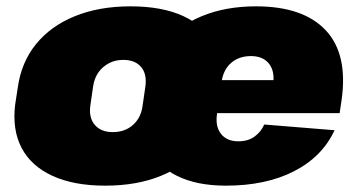

<svg xmlns="http://www.w3.org/2000/svg" viewBox="-20 -573 1131 606"><path d="M312 13Q213 13 145.5 -18Q78 -49 48 -106.5Q18 -164 28 -244L36 -296Q47 -376 93.5 -433.5Q140 -491 216.5 -522Q293 -553 392 -553Q492 -553 559 -522Q626 -491 657 -433.5Q688 -376 676 -296L669 -244Q658 -164 611 -106.5Q564 -49 488 -18Q412 13 312 13ZM336 -156Q374 -156 399.5 -178.5Q425 -201 430 -239L439 -301Q444 -340 425 -362Q406 -384 369 -384Q344 -384 324 -373.5Q304 -363 291 -345Q278 -327 274 -301L265 -239Q260 -201 279.5 -178.5Q299 -156 336 -156ZM693 13Q601 13 538.5 -18Q476 -49 448 -107Q420 -165 432 -245L438 -295Q450 -376 496 -433.5Q542 -491 617 -522Q692 -553 788 -553Q937 -553 1008 -477.5Q1079 -402 1058 -256L1052 -216H623L637 -320H880L839 -282L842 -306Q848 -348 829 -372Q810 -396 772 -396Q734 -396 709 -374Q684 -352 679 -312L665 -214Q659 -174 677.5 -150.5Q696 -127 732 -127Q763 -127 783.5 -142Q804 -157 814 -180L1036 -162Q997 -78 908 -32.5Q819 13 693 13Z"/></svg>

Font: Pathway Extreme SemiCondensed Black
Style: Italic
Weight: 900
Width: 4
Italic angle: -8°
Version: Version 1.001;gftools[0.9.26]